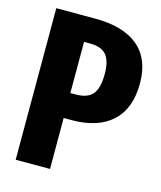

<svg xmlns="http://www.w3.org/2000/svg" viewBox="-106 -770 710 848"><g transform="rotate(15 249.5 -346.5)"><path d="M489 -468Q489 -352 424 -292.5Q359 -233 240 -233H203V0H46V-693H224Q353 -693 421 -636Q489 -579 489 -468ZM328 -468Q328 -526 305.5 -553.5Q283 -581 229 -581H203V-347H227Q281 -347 304.5 -374.5Q328 -402 328 -468Z"/></g></svg>

Font: Fira Sans Extra Condensed
Style: Bold
Weight: 700
Width: 1
Designer: Carrois Corporate & Edenspiekermann AG
Foundry: Carrois Corporate GbR & Edenspiekermann AG
Version: Version 4.203